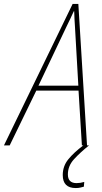

<svg xmlns="http://www.w3.org/2000/svg" viewBox="-78 -737 518 973"><path d="M258 -600Q269 -623 278.5 -642.5Q288 -662 296 -680H298Q298 -662 299.5 -641Q301 -620 302 -600L319 -303H117ZM344 0Q296 36 268 70.5Q240 105 240 150Q240 216 306 216Q319 216 329.5 213.5Q340 211 347 209L349 185Q329 191 310 191Q266 191 266 147Q266 104 297 70Q328 36 373 0H363L319 -717H290L-58 0H-29L106 -278H320L337 0Z"/></svg>

Font: Noto Sans Display SemiCondensed Thin
Style: Italic
Weight: 250
Width: 4
Designer: Monotype Design team
Foundry: Monotype Imaging Inc.
Version: 1.000